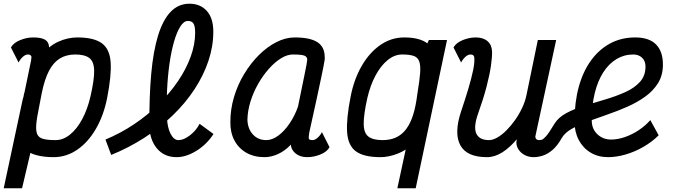

<svg xmlns="http://www.w3.org/2000/svg" viewBox="-27 -834 3647 1036"><path d="M390 -632Q479 -632 522 -601Q565 -570 570 -498.5Q575 -427 551 -305Q533 -213 491.5 -140.5Q450 -68 391 -27Q332 14 262 14Q234 14 210.5 11Q187 8 169 3Q151 -2 137 -9L92 182H-7L93 -286Q94 -291 95.5 -297.5Q97 -304 100 -313Q101 -316 101.5 -321.5Q102 -327 105 -335L141 -509Q141 -513 141.5 -517Q142 -521 143 -526Q142 -533 137 -536.5Q132 -540 124 -540Q111 -540 97.5 -528.5Q84 -517 73 -497L32 -578Q46 -603 81.5 -617.5Q117 -632 152 -632Q196 -632 216.5 -619.5Q237 -607 238 -578Q260 -596 285.5 -608Q311 -620 337.5 -626Q364 -632 390 -632ZM461 -313Q482 -404 481 -453Q480 -502 455 -521Q430 -540 379 -540Q331 -540 296 -518.5Q261 -497 237.5 -452Q214 -407 199 -335L183 -252Q171 -195 168.5 -160Q166 -125 175 -107.5Q184 -90 208 -84Q232 -78 273 -78Q314 -78 351 -108Q388 -138 416.5 -191Q445 -244 461 -313Z M926 14Q859 14 819.5 -33.5Q780 -81 779 -157Q778 -314 789 -436Q800 -558 826 -642.5Q852 -727 894 -770.5Q936 -814 995 -814Q1054 -814 1089 -775Q1124 -736 1124 -663Q1124 -584 1097.5 -505Q1071 -426 1022 -351.5Q973 -277 904.5 -211Q836 -145 752.5 -91Q669 -37 573 2L542 -81Q624 -115 697 -164Q770 -213 830 -272.5Q890 -332 934 -397Q978 -462 1002 -528.5Q1026 -595 1026 -657Q1026 -693 1017 -707Q1008 -721 987 -721Q965 -721 946 -691Q927 -661 912 -609Q897 -557 887.5 -490Q878 -423 874.5 -348.5Q871 -274 874 -199Q876 -146 893.5 -112Q911 -78 936 -78Q964 -78 997.5 -103.5Q1031 -129 1050 -166L1125 -111Q1088 -54 1032.5 -20Q977 14 926 14Z M1710 -121 1751 -40Q1738 -15 1702 -0.5Q1666 14 1631 14Q1592 14 1568 -6Q1544 -26 1542 -54Q1541 -51 1539.5 -51.5Q1538 -52 1539 -50Q1509 -19 1472.5 -2.5Q1436 14 1400 14Q1344 14 1302 -10Q1260 -34 1237.5 -77Q1215 -120 1216 -177Q1216 -244 1235.5 -310Q1255 -376 1290 -434Q1325 -492 1369.5 -536.5Q1414 -581 1464 -606.5Q1514 -632 1563 -632Q1646 -632 1685.5 -606.5Q1725 -581 1725 -527Q1726 -522 1725 -512.5Q1724 -503 1719.5 -480.5Q1715 -458 1706 -414.5Q1697 -371 1681.5 -299.5Q1666 -228 1642 -120Q1638 -97 1639 -87.5Q1640 -78 1659 -78Q1672 -78 1686 -90Q1700 -102 1710 -121ZM1410 -78Q1442 -78 1475 -102.5Q1508 -127 1536 -168.5Q1564 -210 1581 -259Q1601 -358 1615.5 -427.5Q1630 -497 1631 -513Q1630 -529 1613.5 -534.5Q1597 -540 1553 -540Q1523 -540 1489.5 -519.5Q1456 -499 1424 -463Q1392 -427 1366 -381.5Q1340 -336 1324.5 -286Q1309 -236 1308 -187Q1310 -138 1338 -108Q1366 -78 1410 -78Z M2287 -618H2385L2216 182H2117L2162 -27Q2142 -14 2119 -5Q2096 4 2072.5 9Q2049 14 2026 14Q1937 14 1894 -17Q1851 -48 1846 -120Q1841 -192 1865 -313Q1883 -406 1924.5 -478Q1966 -550 2025 -591Q2084 -632 2154 -632Q2197 -632 2228.5 -623.5Q2260 -615 2279 -600ZM2037 -78Q2075 -78 2104.5 -90Q2134 -102 2156.5 -127.5Q2179 -153 2195 -194Q2211 -235 2220 -293L2226 -334Q2237 -400 2240 -440.5Q2243 -481 2235 -503Q2227 -525 2204.5 -532.5Q2182 -540 2143 -540Q2102 -540 2065 -510Q2028 -480 1999.5 -427Q1971 -374 1955 -305Q1935 -215 1935.5 -165.5Q1936 -116 1961 -97Q1986 -78 2037 -78Z M2964 -165Q2985 -200 3028.5 -223.5Q3072 -247 3128 -264Q3184 -281 3241 -298Q3298 -315 3347 -337Q3396 -359 3426 -392Q3456 -425 3456 -475Q3456 -505 3437.5 -522.5Q3419 -540 3390 -540Q3341 -540 3300 -515.5Q3259 -491 3229 -445Q3199 -399 3182.5 -333Q3166 -267 3166 -184Q3166 -138 3196.5 -109.5Q3227 -81 3270 -81Q3306 -81 3345 -94.5Q3384 -108 3420 -132Q3456 -156 3482 -186L3527 -104Q3492 -69 3445.5 -42Q3399 -15 3349 -0.5Q3299 14 3254 14Q3201 14 3160 -10.5Q3119 -35 3096 -78.5Q3073 -122 3073 -178Q3073 -282 3096 -365.5Q3119 -449 3162.5 -508.5Q3206 -568 3266 -600Q3326 -632 3401 -632Q3475 -632 3512.5 -594.5Q3550 -557 3550 -486Q3550 -428 3524 -386Q3498 -344 3455 -313Q3412 -282 3359 -258.5Q3306 -235 3250.5 -216Q3195 -197 3145 -178.5Q3095 -160 3057.5 -138.5Q3020 -117 3004 -89Q2981 -48 2955 -25.5Q2929 -3 2902.5 5.5Q2876 14 2853 14Q2822 14 2798 -1Q2774 -16 2764 -40.5Q2754 -65 2765 -93L2768 -90Q2725 -38 2683.5 -12Q2642 14 2601 14Q2491 14 2456.5 -51Q2422 -116 2461 -233Q2483 -298 2500 -355Q2517 -412 2526 -455.5Q2535 -499 2532 -525Q2531 -533 2525.5 -536.5Q2520 -540 2512 -540Q2499 -540 2485.5 -528.5Q2472 -517 2461 -497L2420 -578Q2434 -603 2469.5 -617.5Q2505 -632 2540 -632Q2581 -632 2604 -611.5Q2627 -591 2628 -556Q2629 -528 2622 -479Q2615 -430 2598 -365Q2581 -300 2553 -222Q2527 -149 2543 -113.5Q2559 -78 2612 -78Q2632 -78 2656.5 -92Q2681 -106 2705.5 -130.5Q2730 -155 2752 -186Q2774 -217 2790.5 -252Q2807 -287 2814 -322L2875 -618H2974L2864 -109Q2864 -106 2862.5 -101.5Q2861 -97 2862 -92Q2864 -85 2869 -81.5Q2874 -78 2881 -78Q2887 -78 2895 -79.5Q2903 -81 2919 -98.5Q2935 -116 2964 -165Z"/></svg>

Font: Victor Mono Thin
Style: Italic
Weight: 100
Italic angle: -12°
Monospace: yes
Designer: Rune Bjørnerås
Version: Version 1.561;gftools[0.9.30]